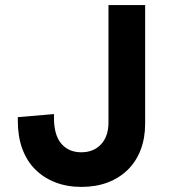

<svg xmlns="http://www.w3.org/2000/svg" viewBox="-20 -720 666 754"><path d="M299 -122Q348 -122 377 -153.5Q406 -185 406 -239V-700H550V-234Q550 -178 532.5 -132Q515 -86 482 -53.5Q449 -21 403 -3.5Q357 14 300 14Q243 14 197 -4Q151 -22 118 -55Q85 -88 67.5 -136Q50 -184 50 -244V-260L192 -272V-257Q192 -189 221 -155.5Q250 -122 299 -122Z"/></svg>

Font: NT Somic Bold
Style: Regular
Weight: 700
Designer: Ravid Balaliev — lead type designer, mastering
Michael Voronin — secret advisor, marketing
Ivan Kovalenko — best boy
Foundry: NT Type
Version: Version 0.7